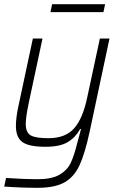

<svg xmlns="http://www.w3.org/2000/svg" viewBox="-21 -694 575 917"><path d="M-1 197 8 156Q98 162 157 162Q226 162 263 140.5Q300 119 316.5 84.5Q333 50 348 -11Q364 -70 366 -78H362Q340 -38 303 -15.5Q266 7 196 7Q117 7 86 -15.5Q55 -38 55 -92Q55 -134 68 -192L136 -510H182L116 -201Q102 -134 102 -102Q102 -61 125.5 -47.5Q149 -34 210 -34Q291 -34 332.5 -80.5Q374 -127 395 -226L456 -510H502L408 -69Q385 39 359 95Q333 151 287 177Q241 203 159 203Q81 203 -1 197ZM220 -636 228 -674H481L473 -636Z"/></svg>

Font: Saira Semi Condensed ExtraLight
Style: Italic
Weight: 200
Width: 4
Italic angle: -12°
Designer: Hector Gatti with collaboration of the Omnibus-Type team
Foundry: Omnibus-Type
Version: Version 1.001; ttfautohint (v1.8)